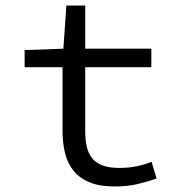

<svg xmlns="http://www.w3.org/2000/svg" viewBox="-20 -662 640 694"><path d="M394 12Q341 12 305 -2.5Q269 -17 247 -43.5Q225 -70 215.5 -107Q206 -144 206 -189V-419H69V-481L209 -486L220 -642H288V-486H527V-419H288V-188Q288 -155 294 -130.5Q300 -106 314 -89Q328 -72 352 -63.5Q376 -55 411 -55Q446 -55 474 -61Q502 -67 528 -77L546 -17Q513 -5 476.5 3.5Q440 12 394 12Z"/></svg>

Font: Source Code Pro
Style: Regular
Weight: 400
Monospace: yes
Designer: Paul D. Hunt, Teo Tuominen
Foundry: Adobe Systems Incorporated
Version: Version 2.030;PS 1.000;hotconv 16.6.51;makeotf.lib2.5.65220